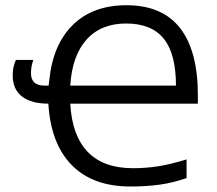

<svg xmlns="http://www.w3.org/2000/svg" viewBox="-20 -693 818 723"><path d="M27.8 -409.7Q27.8 -442.4 40 -467.3H105.5Q96.7 -444.3 96.7 -417Q96.7 -370.6 147.9 -370.6H163.1L165.5 -390.1Q178.7 -524.9 254.2 -599.1Q329.6 -673.3 456.1 -673.3Q590.8 -673.3 658 -587.4Q725.1 -501.5 725.1 -334V-302.7H244.6Q251 -183.1 310.1 -121.3Q369.1 -59.6 481 -59.6Q526.9 -59.6 572.8 -66.4Q618.7 -73.2 682.6 -92.8V-22.5Q630.9 -4.4 580.8 2.4Q530.8 9.3 471.7 9.3Q329.1 9.3 250 -71.5Q170.9 -152.3 162.1 -302.7Q98.1 -302.7 63 -329.6Q27.8 -356.4 27.8 -409.7ZM455.1 -604.5Q360.4 -604.5 305.9 -543.9Q251.5 -483.4 244.6 -370.6H642.6Q642.6 -490.7 596.4 -547.6Q550.3 -604.5 455.1 -604.5Z"/></svg>

Font: Bpm'online Open Sans
Style: Regular
Weight: 400
Foundry: Ascender Corporation
Version: Version 1.10